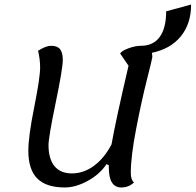

<svg xmlns="http://www.w3.org/2000/svg" viewBox="-20 -802 863 847"><path d="M266 25Q184 25 144.5 -14.5Q105 -54 105 -137Q105 -200 131 -329.5Q157 -459 157 -505Q157 -540 148 -578Q182 -600 206 -600Q233 -600 245 -585Q257 -570 257 -537Q257 -500 225.5 -348Q194 -196 194 -162Q194 -101 220.5 -69Q247 -37 297 -37Q349 -37 394.5 -70.5Q440 -104 472 -165Q490 -268 547 -512L510 -566Q517 -578 547 -589Q577 -600 602 -600Q656 -600 684.5 -639Q713 -678 713 -752L823 -782Q823 -697 777.5 -641.5Q732 -586 650 -569Q652 -559 652 -550Q652 -545 628 -450Q604 -355 580.5 -233Q557 -111 557 -40Q557 -9 571 3Q548 25 515 25Q460 25 460 -63V-73L450 -78Q420 -33 367 -4Q314 25 266 25Z"/></svg>

Font: Lemonada Light
Style: Regular
Weight: 300
Designer: Mohamed Gaber (Arabic), Eduardo Tunni (Latin)
Foundry: Kief Type Foundry
Version: Version 4.004